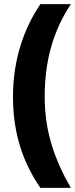

<svg xmlns="http://www.w3.org/2000/svg" viewBox="-20 -754 366 932"><path d="M43 -284C43 -97 97 43 176 158H324C243 17 197 -117 197 -285C197 -459 238 -604 324 -734H176C101 -623 43 -473 43 -284Z"/></svg>

Font: Noto Sans Arabic ExtCond Blk
Style: Regular
Weight: 900
Width: 2
Designer: Monotype Design Team, Nadine Chahine, Nizar Qandah and Khaled Hosny
Foundry: Monotype Imaging Inc.
Version: Version 2.012